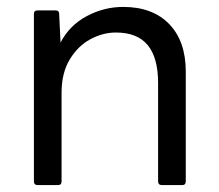

<svg xmlns="http://www.w3.org/2000/svg" viewBox="-20 -535 632 555"><path d="M89 0Q78 0 78 -11V-495Q78 -505 89 -505H140Q151 -505 151 -495L155 -412Q181 -462 231 -488.5Q281 -515 336 -515Q421 -515 469 -465.5Q517 -416 517 -328V-11Q517 0 507 0H448Q437 0 437 -11V-295Q437 -368 407 -404.5Q377 -441 315 -441Q277 -441 241 -421.5Q205 -402 181.5 -363Q158 -324 158 -267V-11Q158 0 148 0Z"/></svg>

Font: LINE Seed Sans KR Regular
Style: Regular
Weight: 400
Designer: LINE VX Design & Sandoll Inc & Dalton Maag Ltd
Foundry: Sandoll Inc.
Version: Version 1.000